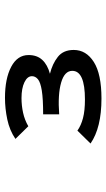

<svg xmlns="http://www.w3.org/2000/svg" viewBox="156 -832 437 790"><g transform="rotate(-90 375.0 -437.5)"><path d="M364 -239Q244 -239 179 -284L232 -338Q253 -323 283.5 -315Q314 -307 360 -307Q478 -307 478 -359Q478 -391 429.5 -405Q381 -419 299 -413V-479Q363 -479 397 -484.5Q431 -490 443.5 -500.5Q456 -511 456 -525Q456 -544 431 -556Q406 -568 366 -568Q335 -568 305.5 -561.5Q276 -555 250 -540L198 -593Q233 -617 278 -626.5Q323 -636 367 -636Q446 -636 494.5 -610.5Q543 -585 543 -539Q543 -504 523 -482.5Q503 -461 466 -451Q507 -441 535.5 -418.5Q564 -396 564 -353Q564 -302 514.5 -270.5Q465 -239 364 -239Z"/></g></svg>

Font: Inconsolata ExtraExpanded
Style: Bold
Weight: 700
Width: 8
Monospace: yes
Designer: Raph Levien, Cyreal, Brenton Simpson
Foundry: Raph Levien, Cyreal, Google
Version: Version 3.100; ttfautohint (v1.8.4.7-5d5b)